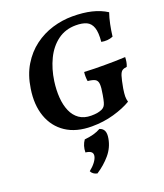

<svg xmlns="http://www.w3.org/2000/svg" viewBox="-173 -798 1032 1210"><g transform="rotate(-20 342.5 -193.0)"><path d="M457.3 -685Q529.6 -685 585.6 -671.5Q641.6 -658.1 685 -630.2Q673.6 -597.3 665.5 -558.1Q657.5 -519 652.5 -478.1Q634.3 -470.5 614.5 -468.9Q594.7 -467.4 574.5 -471.4Q580.4 -533.4 568.8 -566.5Q557.2 -599.6 529.7 -612.2Q502.2 -624.7 459 -624.7Q388.2 -624.7 336.5 -586.2Q284.8 -547.8 253.6 -483.2Q222.4 -418.7 211.3 -340.3Q203.3 -282.2 207.1 -231Q211 -179.7 228.1 -140.4Q245.2 -101 277.1 -78.6Q309 -56.2 356.4 -56.2Q379.6 -56.2 396.3 -58.9Q412.9 -61.7 429.1 -68.5Q440.4 -74 447.3 -82.3Q454.3 -90.5 459 -107.2Q463.7 -123.8 468.7 -153.1Q477.6 -201.6 475.5 -225Q473.4 -248.3 457.7 -257.1Q442 -265.8 409.2 -268.9Q406.7 -283 406.4 -298.9Q406.1 -314.9 408.2 -330.1Q443.3 -328.1 478.2 -327.6Q513.2 -327.1 545.3 -327.1Q580.5 -327.1 611.2 -327.6Q642 -328.1 683.2 -330.1Q682.7 -314 680.2 -298.8Q677.6 -283.6 671.6 -268.9Q652.1 -266.9 640.7 -259.4Q629.2 -251.9 621.5 -227.5Q613.7 -203 603.7 -147.4Q598.8 -115.3 598.6 -97.1Q598.4 -78.9 603.9 -59.7Q555.4 -30.8 485.7 -10.9Q416 9 337.3 9Q233 9 164.6 -36.6Q96.2 -82.2 67.9 -162.4Q39.6 -242.5 55.8 -346.3Q68.8 -434.5 107.6 -498.3Q146.3 -562.2 201.8 -603.6Q257.3 -645 323.2 -665Q389.2 -685 457.3 -685ZM268.2 299.4Q238.3 292.9 227.5 269.6Q252.9 249.7 268.9 228.3Q284.9 206.8 287.9 188.8Q290.5 171.2 279.3 161.7Q268.2 152.2 242.3 149.2Q242.5 104.2 266.6 70.4Q298.5 67.5 326.3 60Q354 52.5 375.7 39.9Q398.4 47.4 406.2 65.7Q414.1 84 408.5 115.7Q398.5 174 359.8 219.6Q321 265.2 268.2 299.4Z"/></g></svg>

Font: Vollkorn
Style: Italic
Weight: 400
Italic angle: -11°
Designer: Friedrich Althausen
Foundry: Friedrich Althausen
Version: Version 5.001